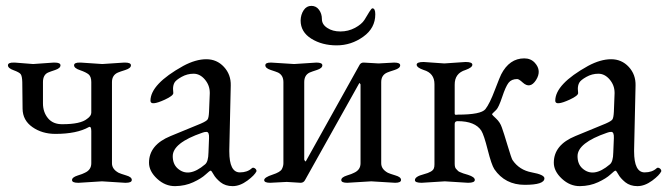

<svg xmlns="http://www.w3.org/2000/svg" viewBox="-20 -614 2253 648"><path d="M243.2 2.9Q223.1 2.9 223.1 -6.3Q223.1 -15.6 241.7 -21.5Q260.3 -27.3 266.1 -30.8Q288.1 -40.5 288.1 -63V-171.9Q288.1 -189 279.8 -185.1Q238.8 -162.1 167 -162.1Q122.1 -162.1 89.4 -185.1Q56.6 -208 56.2 -247.1L55.2 -336.9Q54.7 -356.9 49.8 -363.8Q44.9 -370.1 25.9 -377Q6.8 -383.8 6.8 -393.6Q6.8 -403.3 26.9 -402.8H29.8L91.8 -397.9L161.1 -402.8H164.1Q184.1 -402.8 184.1 -393.6Q184.1 -383.8 166.5 -377.9Q148.9 -372.1 142.1 -369.1Q125 -361.3 125 -336.9V-265.1Q125 -235.4 142.1 -214.8Q159.2 -194.3 190.9 -194.8Q252 -194.8 273.9 -212.9Q288.1 -222.7 288.1 -233.9V-336.9Q288.1 -355 279.3 -362.8Q270.5 -370.1 250.5 -377Q230 -383.8 230 -393.6Q230 -403.3 250 -402.8H252.9L325.2 -397.9L398.9 -402.8H401.9Q421.9 -402.8 421.9 -393.6Q421.9 -383.8 403.3 -377.9Q384.8 -372.1 377.9 -369.1Q357.9 -360.4 357.9 -336.9V-63Q357.9 -43 380.4 -30.8Q386.7 -27.8 405.8 -22Q424.8 -16.6 424.8 -6.8Q424.8 2.9 404.8 2.9H401.9L324.2 -2L246.1 2.9Z M487.8 -273.9Q487.8 -330.1 598.6 -391.6Q640.6 -414.1 676.3 -414.1Q711.9 -414.1 735.8 -388.2Q759.8 -362.3 758.8 -325.2L753.9 -108.9V-103Q753.9 -32.2 789.6 -32.2Q814.5 -32.2 829.6 -45.9Q833.5 -49.8 839.4 -46.4Q845.2 -43 845.7 -37.1V-36.1Q839.8 -22.9 814.9 -4.4Q789.6 14.2 765.1 14.2Q740.7 14.2 724.1 1Q707.5 -12.7 700.7 -25.4Q693.8 -38.1 690.9 -38.1Q688 -38.1 673.8 -24.9Q659.7 -11.7 632.3 1Q605 13.7 571.3 14.2Q537.6 14.6 510.3 -10.7Q482.9 -36.1 482.9 -64.9Q482.9 -125 555.7 -154.8L657.7 -196.8Q676.8 -205.1 680.7 -210.9Q684.6 -216.8 685.5 -236.8L688 -298.8V-300.8Q688 -326.2 671.4 -345.7Q654.8 -365.2 633.3 -365.2Q611.8 -365.2 592.8 -354.5Q573.7 -343.8 568.8 -335Q564 -326.2 564 -314L564.9 -299.8Q564.9 -291 536.6 -277.8Q487.8 -255.4 487.8 -273.9ZM563 -86.9Q563 -61 578.6 -46.4Q616.2 -11.7 671.9 -59.1Q683.1 -67.9 683.6 -99.1L685.5 -147.9Q686.5 -168.9 676.8 -168.9Q669.9 -168.9 662.6 -166Q563 -131.8 563 -86.9Z M1236.8 -585.9Q1246.6 -585.9 1246.6 -565.9Q1246.6 -519 1206.1 -490.2Q1165.5 -460.9 1116.2 -460.9Q1066.9 -460.9 1030.8 -483.4Q994.6 -505.9 994.6 -544.9Q995.1 -564.9 1004.9 -579.6Q1014.6 -594.2 1030.8 -594.2Q1046.9 -594.2 1056.6 -581.1Q1066.4 -567.9 1066.4 -549.8Q1066.4 -531.2 1085 -519.5Q1102.5 -507.8 1128.9 -507.8Q1155.3 -507.8 1178.2 -520Q1200.7 -532.2 1210 -546.9Q1219.2 -561.5 1226.6 -574.2Q1233.9 -585.9 1236.8 -585.9ZM1174.8 -30.8Q1196.8 -40.5 1196.8 -63V-329.1Q1194.8 -333 1192.9 -334L1009.8 -6.8Q1004.9 2.9 994.6 2.9L947.8 0L891.6 2.9Q871.6 2.9 871.6 -6.3Q872.1 -15.6 899.4 -24.4Q926.8 -33.2 931.6 -43.9Q936.5 -53.7 936.5 -63V-336.9Q936.5 -359.9 918.5 -369.1Q911.6 -372.1 893.6 -377.9Q875.5 -383.8 875.5 -393.6Q875.5 -403.3 895.5 -402.8L972.7 -397.9L1047.9 -402.8Q1067.9 -402.8 1067.9 -393.6Q1067.9 -383.8 1049.8 -377.9Q1031.7 -372.1 1024.9 -369.1Q1006.8 -360.4 1006.8 -336.9V-75.2Q1008.8 -70.3 1011.7 -68.8L1191.9 -392.1Q1196.8 -403.3 1207.5 -402.8L1257.8 -399.9L1310.5 -402.8Q1330.6 -402.8 1330.6 -393.6Q1330.6 -383.8 1312 -377.9Q1293.5 -372.1 1286.6 -369.1Q1266.6 -360.4 1266.6 -336.9V-63Q1266.6 -43 1289.1 -30.8Q1295.4 -27.8 1314.5 -22Q1333.5 -16.6 1333.5 -6.8Q1333.5 2.9 1313.5 2.9L1232.9 -2L1151.9 2.9Q1131.8 2.9 1131.8 -6.3Q1131.8 -15.6 1150.4 -21.5Q1168.9 -27.3 1174.8 -30.8Z M1380.4 -5.9Q1379.9 -18.1 1410.2 -25.9Q1440.4 -33.7 1444.3 -45.9Q1446.3 -50.8 1446.3 -59.1V-330.1Q1446.3 -367.2 1409.7 -377.9Q1386.7 -385.7 1386.2 -395.5Q1386.2 -404.8 1409.7 -404.8L1479.5 -399.9L1551.3 -404.8Q1574.2 -404.8 1574.2 -395.5Q1574.2 -386.2 1551.3 -377.9Q1514.2 -366.7 1514.6 -328.1V-231Q1514.6 -226.1 1519.5 -226.6Q1524.4 -227.1 1525.4 -227.1Q1603.5 -227.1 1618.2 -245.6Q1632.8 -264.2 1650.4 -311Q1668.5 -357.9 1671.4 -362.8Q1699.2 -417 1749.5 -417Q1771.5 -417 1785.2 -401.9Q1809.1 -375.5 1789.1 -343.8Q1769 -312.5 1743.7 -335.9Q1731.4 -347.2 1725.6 -347.2Q1706.1 -347.2 1696.3 -334.5Q1686.5 -321.8 1674.8 -286.6Q1663.1 -251.5 1654.8 -243.2Q1646.5 -235.4 1643.6 -232.4Q1640.6 -229.5 1640.6 -228Q1640.6 -226.6 1654.3 -213.9Q1668 -201.2 1673.8 -183.6Q1680.2 -166 1692.9 -123.5Q1705.6 -81.1 1709.5 -74.2Q1732.4 -40 1774.9 -32.2Q1817.4 -24.4 1817.4 -12.2Q1817.4 9.8 1751 9.8Q1684.6 9.8 1648.4 -43Q1638.7 -58.1 1626 -108.4Q1613.3 -158.7 1604.5 -172.9Q1583.5 -205.1 1524.4 -205.1Q1514.6 -205.1 1514.6 -195.8V-62Q1514.6 -48.8 1519 -44.4Q1523.4 -40 1525.9 -37.1Q1528.3 -34.2 1543.5 -28.8Q1558.1 -23.9 1559.6 -23.9Q1582.5 -16.6 1582.5 -6.8Q1582.5 2.9 1559.6 2.9L1481.4 -2L1403.3 2.9Q1380.4 2.9 1380.4 -5.9Z M1854 -273.9Q1854 -330.1 1964.8 -391.6Q2006.8 -414.1 2042.5 -414.1Q2078.1 -414.1 2102.1 -388.2Q2126 -362.3 2125 -325.2L2120.1 -108.9V-103Q2120.1 -32.2 2155.8 -32.2Q2180.7 -32.2 2195.8 -45.9Q2199.7 -49.8 2205.6 -46.4Q2211.4 -43 2211.9 -37.1V-36.1Q2206.1 -22.9 2181.2 -4.4Q2155.8 14.2 2131.3 14.2Q2106.9 14.2 2090.3 1Q2073.7 -12.7 2066.9 -25.4Q2060.1 -38.1 2057.1 -38.1Q2054.2 -38.1 2040 -24.9Q2025.9 -11.7 1998.5 1Q1971.2 13.7 1937.5 14.2Q1903.8 14.6 1876.5 -10.7Q1849.1 -36.1 1849.1 -64.9Q1849.1 -125 1921.9 -154.8L2023.9 -196.8Q2043 -205.1 2046.9 -210.9Q2050.8 -216.8 2051.8 -236.8L2054.2 -298.8V-300.8Q2054.2 -326.2 2037.6 -345.7Q2021 -365.2 1999.5 -365.2Q1978 -365.2 1959 -354.5Q1939.9 -343.8 1935.1 -335Q1930.2 -326.2 1930.2 -314L1931.2 -299.8Q1931.2 -291 1902.8 -277.8Q1854 -255.4 1854 -273.9ZM1929.2 -86.9Q1929.2 -61 1944.8 -46.4Q1982.4 -11.7 2038.1 -59.1Q2049.3 -67.9 2049.8 -99.1L2051.8 -147.9Q2052.7 -168.9 2043 -168.9Q2036.1 -168.9 2028.8 -166Q1929.2 -131.8 1929.2 -86.9Z"/></svg>

Font: EBGaramond
Style: Regular
Weight: 400
Version: Version 000.012g